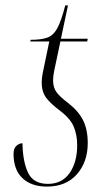

<svg xmlns="http://www.w3.org/2000/svg" viewBox="-20 -679 410 709"><path d="M153 10Q96 10 63 -21Q30 -52 30 -111Q30 -131 40.5 -140.5Q51 -150 63 -150Q64 -83 83.5 -41.5Q103 0 157 0Q209 0 237 -40Q265 -80 265 -143Q265 -179 253 -209.5Q241 -240 203 -269Q167 -296 150.5 -318Q134 -340 134 -374Q134 -391 138 -410.5Q142 -430 146 -449L162 -526H92L93 -532Q132 -532 154.5 -540Q177 -548 191.5 -574.5Q206 -601 221 -659H231L205 -536H304L302 -526H203L187 -450Q183 -433 179.5 -414.5Q176 -396 176 -382Q176 -355 189.5 -337.5Q203 -320 230 -300Q270 -269 287 -234.5Q304 -200 304 -151Q304 -81 264 -35.5Q224 10 153 10Z"/></svg>

Font: Noto Serif Display Condensed ExtraLight
Style: Italic
Weight: 200
Width: 3
Italic angle: -12°
Designer: Monotype Design Team
Foundry: Monotype Imaging Inc.
Version: Version 2.009